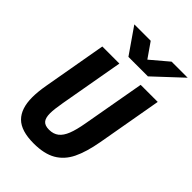

<svg xmlns="http://www.w3.org/2000/svg" viewBox="-279 -1082 1209 1209"><g transform="rotate(45 326.0 -477.0)"><path d="M47 -187.5Q47 -237.5 58.5 -302L133 -725.5H285L209.5 -298.5Q197.5 -230.5 197.5 -195.5Q197.5 -154 213.5 -135.8Q229.5 -117.5 266 -117.5Q305 -117.5 330.5 -137.5Q356 -157.5 372.2 -198.8Q388.5 -240 400.5 -308.5L474.5 -725.5H626.5L550 -291.5Q531 -185.5 499 -120Q467 -54.5 409.5 -21.2Q352 12 258.5 12Q146.5 12 96.8 -37.8Q47 -87.5 47 -187.5ZM177 -966.5H323L392 -867.5L509 -966.5H652L469 -795.5H295.5Z"/></g></svg>

Font: JuliaMono ExtraBoldItalic
Style: Regular
Weight: 800
Italic angle: -9°
Monospace: yes
Designer: cormullion
Foundry: corm
Version: Version 0.049; ttfautohint (v1.8.4)